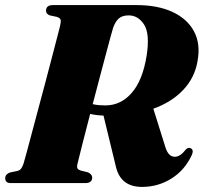

<svg xmlns="http://www.w3.org/2000/svg" viewBox="-28 -720 800 755"><path d="M726.5 -111Q699 -51 646.2 -18Q593.5 15 530.5 15Q447 15 428 -63.5L379 -265.5Q350.5 -266.5 326.5 -272Q308 -200.5 293.8 -144.8Q279.5 -89 276.5 -75Q273.5 -62 277.2 -57Q281 -52 290.5 -49L317.5 -42.5Q334.5 -34.5 334.5 -22Q334.5 0 306.5 0H16Q2.5 0 -2.5 -5.2Q-7.5 -10.5 -7.5 -19Q-7.5 -27.5 -2.2 -33.2Q3 -39 10.5 -41.5L41 -48Q50.5 -50.5 55.5 -57.5Q60.5 -64.5 64.5 -76.5Q67 -84.5 75.5 -115.5Q84 -146.5 96.2 -193Q108.5 -239.5 123 -293.5Q137.5 -347.5 151.8 -401.2Q166 -455 178 -501.2Q190 -547.5 198.2 -578.8Q206.5 -610 208 -617Q212 -634 210.5 -641.5Q209 -649 196 -653.5L168 -659.5Q153 -665 153 -678Q153 -700 180.5 -700H508.5Q592.5 -700 650.8 -672.8Q709 -645.5 735 -596.5Q761 -547.5 749 -481Q738.5 -415.5 693 -367Q647.5 -318.5 575 -292.5L622 -142.5Q633.5 -103.5 659.5 -103.5Q681 -103.5 703 -132.5Q711.5 -141 720.5 -137.5Q735.5 -132 726.5 -111ZM416.5 -609.5Q413.5 -600.5 405.8 -571.8Q398 -543 386.8 -500.8Q375.5 -458.5 362.5 -409.2Q349.5 -360 336.5 -310.5Q349 -307.5 361.5 -306.5Q374 -305.5 386.5 -305.5Q447 -305.5 490 -354.8Q533 -404 548.5 -500.5Q562 -586.5 538.8 -623Q515.5 -659.5 478 -659.5Q452 -659.5 438.2 -646.5Q424.5 -633.5 416.5 -609.5Z"/></svg>

Font: Fraunces 72pt Black
Style: Italic
Weight: 900
Italic angle: -16°
Version: Version 1.000;[b76b70a41]